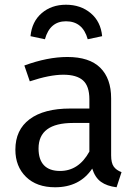

<svg xmlns="http://www.w3.org/2000/svg" viewBox="-20 -780 584 812"><path d="M494 -52 473 12Q432 7 407 -11Q382 -29 370 -67Q317 12 213 12Q135 12 90 -32Q45 -76 45 -147Q45 -231 105.5 -276Q166 -321 277 -321H358V-360Q358 -416 331 -440Q304 -464 248 -464Q190 -464 106 -436L83 -503Q181 -539 265 -539Q358 -539 404 -493.5Q450 -448 450 -364V-123Q450 -91 461 -75.5Q472 -60 494 -52ZM358 -139V-260H289Q143 -260 143 -152Q143 -105 166 -81Q189 -57 234 -57Q313 -57 358 -139ZM412 -627 351 -614Q330 -690 259 -690Q191 -690 170 -614L109 -627Q115 -689 156.5 -724.5Q198 -760 259 -760Q321 -760 363.5 -724.5Q406 -689 412 -627Z"/></svg>

Font: FiraGOUPP
Style: Medium
Weight: 400
Designer: bBox Type
Foundry: bBox Type GmbH
Version: Version 1.001